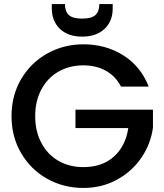

<svg xmlns="http://www.w3.org/2000/svg" viewBox="-20 -923 813 949"><path d="M578 -495Q551 -547 503 -573.5Q455 -600 392 -600Q323 -600 269 -569Q215 -538 184.5 -481Q154 -424 154 -349Q154 -274 184.5 -216.5Q215 -159 269 -128Q323 -97 392 -97Q485 -97 543 -149Q601 -201 614 -290H353V-381H736V-292Q725 -211 678.5 -143Q632 -75 557.5 -34.5Q483 6 392 6Q294 6 213 -39.5Q132 -85 84.5 -166Q37 -247 37 -349Q37 -451 84.5 -532Q132 -613 213.5 -658.5Q295 -704 392 -704Q503 -704 589.5 -649.5Q676 -595 715 -495ZM537 -881Q537 -818 496.5 -780Q456 -742 386 -742Q316 -742 276 -780.5Q236 -819 236 -882V-903H301Q301 -867 320 -849Q339 -831 386 -831Q433 -831 452 -849Q471 -867 471 -903H537Z"/></svg>

Font: Poppins-Tabular Medium
Style: Regular
Weight: 500
Designer: Ninad Kale (Devanagari), Jonny Pinhorn (Latin)
Foundry: Indian Type Foundry
Version: Version 4.004